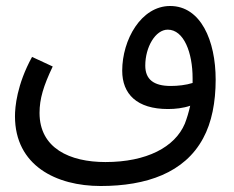

<svg xmlns="http://www.w3.org/2000/svg" viewBox="-20 -433 782 641"><path d="M316 188C469 188 596 144 658 29C687 -24 700 -92 700 -167C700 -298 650 -413 548 -413C451 -413 388 -300 388 -197C388 -119 437 -69 541 -69C565 -69 592 -72 615 -80C610 -58 604 -38 597 -20C564 58 470 108 332 108C213 108 112 62 112 -56C112 -103 125 -146 156 -211L87 -243C36 -150 30 -75 30 -45C30 120 168 188 316 188ZM465 -214C465 -276 499 -334 540 -334C594 -334 623 -257 623 -172C623 -167 623 -162 623 -156C601 -149 574 -146 550 -146C493 -146 465 -168 465 -214Z"/></svg>

Font: Noto Sans Arabic UI SmCn
Style: Regular
Weight: 400
Width: 4
Designer: Monotype Design Team, Nadine Chahine and Nizar Qandah
Foundry: Monotype Imaging Inc.
Version: Version 2.010